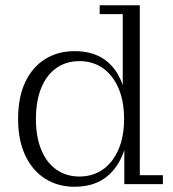

<svg xmlns="http://www.w3.org/2000/svg" viewBox="-20 -702 659 732"><path d="M264 10Q201 10 152.5 -20.5Q104 -51 76.5 -109Q49 -167 49 -248Q49 -332 76.5 -389.5Q104 -447 152.5 -477Q201 -507 264 -507Q332 -507 377 -476Q422 -445 444.5 -387Q467 -329 467 -249L470 -247Q471 -169 447 -111Q423 -53 377.5 -21.5Q332 10 264 10ZM283 -29Q333 -29 371 -55Q409 -81 431 -130.5Q453 -180 453 -248Q453 -318 431 -367.5Q409 -417 371 -443Q333 -469 283 -469Q233 -469 195.5 -443Q158 -417 137.5 -367.5Q117 -318 117 -248Q117 -180 137.5 -130.5Q158 -81 195.5 -55Q233 -29 283 -29ZM454 0V-157L461 -250L448 -347V-648H360V-682H513V-34H601V0Z"/></svg>

Font: Montagu Slab 144pt Light
Style: Regular
Weight: 300
Designer: Florian Karsten
Foundry: Florian Karsten
Version: Version 1.000